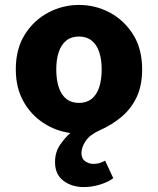

<svg xmlns="http://www.w3.org/2000/svg" viewBox="-20 -530 640 778"><path d="M319 228Q271 228 237 202.5Q203 177 203 127Q203 86 224 56Q245 26 265 9Q206 1 155.5 -32Q105 -65 74.5 -120Q44 -175 44 -249Q44 -332 80.5 -390Q117 -448 175.5 -479Q234 -510 300 -510Q367 -510 425 -479Q483 -448 519.5 -390Q556 -332 556 -249Q556 -184 534 -137Q512 -90 473 -57Q434 -24 382 -1Q344 16 327 41.5Q310 67 310 90Q310 113 325.5 123.5Q341 134 357 134Q375 134 387 129.5Q399 125 406 121L439 192Q418 208 385 218Q352 228 319 228ZM300 -113Q331 -113 351.5 -129.5Q372 -146 382 -176.5Q392 -207 392 -249Q392 -289 382 -319Q372 -349 351.5 -365.5Q331 -382 300 -382Q269 -382 248.5 -365.5Q228 -349 218 -319Q208 -289 208 -249Q208 -207 218 -176.5Q228 -146 248.5 -129.5Q269 -113 300 -113Z"/></svg>

Font: Source Code Pro ExtraLight ExtraBold
Style: Regular
Weight: 800
Monospace: yes
Version: Version 1.018;hotconv 1.0.116;makeotfexe 2.5.65601